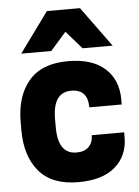

<svg xmlns="http://www.w3.org/2000/svg" viewBox="-55 -823 637 879"><g transform="rotate(-5 263.5 -383.5)"><path d="M188 -247Q188 -123 273 -123Q310 -123 329.5 -143Q349 -163 349 -196H498V-174Q498 -89 439.5 -38Q381 13 270 13Q149 13 89.5 -57Q30 -127 30 -247V-283Q30 -403 89.5 -473Q149 -543 270 -543Q381 -543 439.5 -490Q498 -437 498 -347V-324H349Q349 -407 273 -407Q188 -407 188 -283ZM198 -596H60L194 -780H346L480 -596H342L270 -678Z"/></g></svg>

Font: Cooper Hewitt
Style: Bold
Weight: 711
Designer: Village Type and Design LLC
Foundry: Cooper Hewitt Smithsonian Design Museum
Version: 1.000